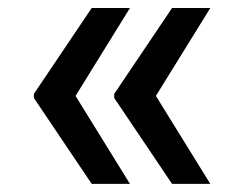

<svg xmlns="http://www.w3.org/2000/svg" viewBox="-20 -534 609 476"><path d="M302.2 -78.1 167.3 -296.2 302.2 -514.2H207.4L63.9 -301.1V-291.2L207.4 -78.1ZM263.1 -291.2 406.6 -78.1H501.4L366.5 -296.2L501.4 -514.2H406.6L263.1 -301.1Z"/></svg>

Font: Magic Ui Pro Medium
Style: Regular
Weight: 500
Designer: Stefan Endress, Andreas Faust
Version: Version 1.000;FEAKit 1.0